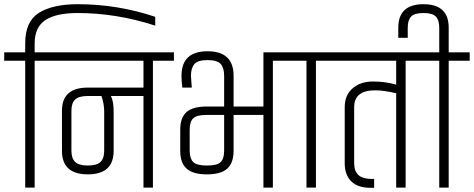

<svg xmlns="http://www.w3.org/2000/svg" viewBox="-40 -893 2256 914"><path d="M80 -644V-687Q80 -791 145.5 -832Q211 -873 331 -873Q519 -873 699 -813V-771Q514 -831 330 -831Q226 -831 175.5 -797Q125 -763 125 -687V-644H225V-604H125V0H80V-604H-20V-644Z M456 -361Q456 -399 443 -436H378Q335 -436 317.5 -419Q300 -402 300 -366V-175Q300 -140 317.5 -122.5Q335 -105 378 -105Q421 -105 438.5 -122Q456 -139 456 -175ZM643 -436H488Q501 -411 501 -361V-175Q501 -63 378 -63Q255 -63 255 -175V-366Q255 -476 378 -476H643V-604H185V-644H788V-604H688V0H643Z M1027 -386V-532Q1027 -570 1010.5 -588.5Q994 -607 948 -607Q902 -607 885.5 -588Q869 -569 869 -532L873 -476H828Q824 -507 824 -532Q824 -649 948 -649Q1072 -649 1072 -532V-386H1214V-644H1359V-604H1259V0H1214V-346H1072V-175Q1072 -118 1042 -90.5Q1012 -63 945 -63Q878 -63 848 -90.5Q818 -118 818 -175V-276Q818 -333 848 -359.5Q878 -386 945 -386ZM1027 -175V-346H945Q896 -346 879.5 -329.5Q863 -313 863 -276V-175Q863 -139 879.5 -122Q896 -105 945 -105Q994 -105 1010.5 -121.5Q1027 -138 1027 -175Z M1419 -604H1319V-644H1564V-604H1464V0H1419Z M1601 -383Q1601 -440 1638.5 -472.5Q1676 -505 1735.5 -505Q1795 -505 1846 -490V-604H1524V-644H1991V-604H1891V0H1846V-449Q1788 -463 1746 -463Q1646 -463 1646 -383V-115Q1646 -78 1667 -59Q1688 -40 1741 -41V1H1723Q1663 1 1632 -30Q1601 -61 1601 -115Z M2051 -644V-761Q2051 -797 2035 -814Q2019 -831 1976 -831Q1933 -831 1917 -814Q1901 -797 1901 -761V-713H1856V-761Q1856 -873 1976 -873Q2096 -873 2096 -761V-644H2196V-604H2096V0H2051V-604H1951V-644Z"/></svg>

Font: Khand Light
Style: Regular
Weight: 300
Designer: Devanagari: Sanchit Sawaria, Jyotish Sonowal; Latin: Satya Rajpurohit
Foundry: Indian Type Foundry
Version: Version 1.101;PS 1.0;hotconv 1.0.78;makeotf.lib2.5.61930; tt